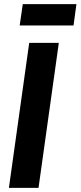

<svg xmlns="http://www.w3.org/2000/svg" viewBox="-20 -907 389 927"><path d="M264 -700 166 0H23L121 -700ZM349 -887 335 -784H75L90 -887Z"/></svg>

Font: Pathway Extreme Condensed
Style: Bold Italic
Weight: 700
Width: 3
Italic angle: -8°
Version: Version 1.001;gftools[0.9.26]